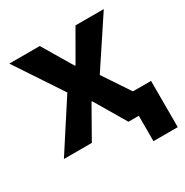

<svg xmlns="http://www.w3.org/2000/svg" viewBox="-155 -651 883 917"><g transform="rotate(-30 286.5 -192.5)"><path d="M431 140H565V-115H465L367 -262L541 -525H385L290 -360H286L188 -525H20L191 -267L18 0H172L269 -171H273L374 0H431Z"/></g></svg>

Font: LVC Sans
Style: Bold
Weight: 700
Designer: Mike Abbink, Paul van der Laan, Pieter van Rosmalen
Foundry: Bold Monday
Version: Version 3.0